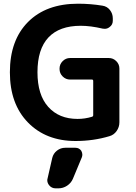

<svg xmlns="http://www.w3.org/2000/svg" viewBox="-20 -784 744 1053"><path d="M285.2 249Q262.7 249 249 231.4Q239.3 218.8 239.3 204.1Q239.3 199.2 241.2 193.4L266.6 82Q272.5 57.6 292.5 42Q312.5 26.4 337.9 26.4H393.6Q414.1 26.4 425.8 43Q431.6 53.7 431.6 64.5Q431.6 71.3 428.7 79.1L379.9 196.3Q370.1 219.7 348.1 234.4Q326.2 249 299.8 249ZM408.2 -763.7Q476.6 -763.7 542 -752.9Q567.4 -749 583 -729Q598.6 -709 598.6 -683.6V-669.9Q598.6 -648.4 581.1 -635.7Q569.3 -626 554.7 -626Q548.8 -626 543 -627Q476.6 -642.6 422.9 -642.6Q305.7 -642.6 245.6 -578.6Q185.5 -514.6 185.5 -387.7Q185.5 -263.7 244.6 -197.8Q303.7 -131.8 405.3 -131.8Q446.3 -131.8 484.4 -143.6Q491.2 -145.5 491.2 -152.3V-339.8Q491.2 -347.7 484.4 -347.7H364.3Q340.8 -347.7 323.7 -364.7Q306.6 -381.8 306.6 -405.3V-408.2Q306.6 -431.6 323.7 -448.7Q340.8 -465.8 364.3 -465.8H577.1Q600.6 -465.8 617.7 -448.7Q634.8 -431.6 634.8 -408.2V-113.3Q634.8 -86.9 619.6 -65.4Q604.5 -43.9 580.1 -37.1Q492.2 -10.7 394.5 -10.7Q232.4 -10.7 133.3 -112.3Q34.2 -213.9 34.2 -387.7Q34.2 -563.5 133.8 -663.6Q233.4 -763.7 408.2 -763.7Z"/></svg>

Font: Gen Jyuu Gothic P Bold
Style: Bold
Weight: 700
Designer: [Source Han Sans]
Ryoko NISHIZUKA  (kana & ideographs); Paul D. Hunt (Latin, Greek & Cyrillic); Wenlong ZHANG  (bopomofo
Version: Version 1.002.20150607